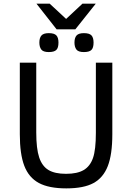

<svg xmlns="http://www.w3.org/2000/svg" viewBox="-20 -1020 726 1055"><path d="M597.2 -282.2Q597.2 -171.4 572.3 -107.4Q547.4 -43.5 493.9 -14.2Q440.4 15.1 344.2 15.1Q248.5 15.1 193.4 -14.6Q138.2 -44.4 113.5 -108.9Q88.9 -173.3 88.9 -282.2V-675.8H179.2V-292Q179.2 -203.1 195.3 -155Q211.4 -106.9 246.3 -85.9Q281.2 -64.9 342.8 -64.9Q404.8 -64.9 439.9 -85.7Q475.1 -106.4 491 -151.9Q506.8 -197.3 506.8 -290V-675.8H597.2ZM494.1 -786.1Q494.1 -756.8 482.2 -745.4Q470.2 -733.9 440.9 -733.9Q410.2 -733.9 399.7 -748Q389.2 -762.2 389.2 -786.1Q389.2 -812 400.6 -825Q412.1 -837.9 440.9 -837.9Q471.2 -837.9 482.7 -825.4Q494.1 -813 494.1 -786.1ZM301.3 -786.1Q301.3 -756.8 289.3 -745.4Q277.3 -733.9 248 -733.9Q217.3 -733.9 206.8 -748Q196.3 -762.2 196.3 -786.1Q196.3 -812 207.8 -825Q219.2 -837.9 248 -837.9Q278.3 -837.9 289.8 -825.4Q301.3 -813 301.3 -786.1ZM252.9 -1000 343.3 -916 433.1 -1000H506.3L394 -858.9H291L180.2 -1000Z"/></svg>

Font: Lorenzo Sans
Style: Regular
Weight: 400
Foundry: Intel Corporation
Version: Version 1.00; ttfautohint (v1.5)